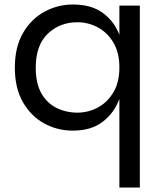

<svg xmlns="http://www.w3.org/2000/svg" viewBox="-20 -574 714 854"><path d="M602 260H511V-134Q488 -72 437 -32.5Q386 7 304 7Q235 7 176.5 -25Q118 -57 82 -119.5Q46 -182 46 -273Q46 -365 82.5 -427.5Q119 -490 178 -522Q237 -554 304 -554Q387 -554 438 -516Q489 -478 511 -419V-549H602ZM324 -73Q373 -73 415.5 -96Q458 -119 484.5 -163.5Q511 -208 511 -274Q511 -340 484.5 -384.5Q458 -429 415.5 -452Q373 -475 324 -475Q246 -475 192.5 -424Q139 -373 139 -273Q139 -203 164 -159Q189 -115 231.5 -94Q274 -73 324 -73Z"/></svg>

Font: Ulagadi Sans
Style: Regular
Weight: 400
Designer: Ninad Kale (Devanagari), Jonny Pinhorn (Latin)
Foundry: Indian Type Foundry
Version: Version 3.01;March 29, 2020;FontCreator 12.0.0.2522 64-bit; 